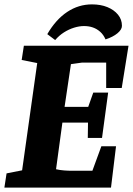

<svg xmlns="http://www.w3.org/2000/svg" viewBox="-33 -857 607 877"><path d="M387 -837Q427 -837 457.5 -824.5Q488 -812 506 -790Q524 -768 524 -739Q524 -722 503.5 -705Q483 -688 449 -677Q440 -698 425 -711.5Q410 -725 391.5 -731.5Q373 -738 351 -738Q329 -738 305 -730.5Q281 -723 259 -709Q237 -695 219 -674L183 -701Q222 -768 274 -802.5Q326 -837 387 -837ZM-13 0 -3 -65 68 -79 137 -569 66 -583 76 -648H554L523 -455H452V-571H341L291 -564L262 -369H370L393 -434H461L433 -227H368L369 -297H252L223 -84Q240 -80 259.5 -78.5Q279 -77 298 -77H389L430 -189H497L474 0Z"/></svg>

Font: Faustina ExtraBold
Style: Italic
Weight: 800
Italic angle: -8°
Designer: Alfonso Garcia
Foundry: http://www.omnibus-type.com
Version: Version 1.200